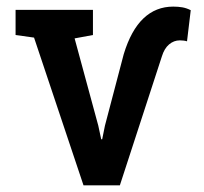

<svg xmlns="http://www.w3.org/2000/svg" viewBox="-20 -558 615 578"><path d="M231.4 0 82.5 -444.8 26.9 -452.6V-528.3H259.8V-452.6L204.6 -442.4L275.9 -179.7L284.7 -138.7H287.6L295.9 -179.7L352.5 -395Q374.5 -467.3 411.9 -502.7Q449.2 -538.1 501.5 -538.1Q516.6 -538.1 529.1 -535.9Q541.5 -533.7 554.2 -527.3L543 -433.6Q538.6 -435.1 532.7 -435.8Q526.9 -436.5 521.5 -436.5Q503.4 -436.5 489 -424.3Q474.6 -412.1 467.3 -388.2L340.8 0Z"/></svg>

Font: Roboto Slab LO Medium
Style: Regular
Weight: 500
Designer: Google
Version: Version 2.000